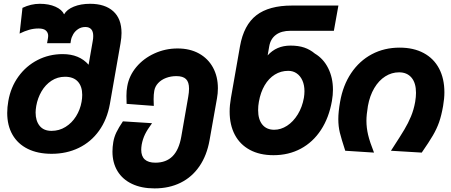

<svg xmlns="http://www.w3.org/2000/svg" viewBox="-20 -820 2440 1038"><path d="M19 -209.5Q19 -240.5 25 -274Q38 -348.5 79.5 -406Q121 -463.5 183.2 -495.5Q245.5 -527.5 319 -527.5Q408.5 -527.5 459 -470L481.5 -599Q484 -611.5 484 -625.5Q484 -650 473 -662Q462 -674 441.5 -674Q419.5 -674 402.8 -663Q386 -652 376.2 -635.5Q366.5 -619 363.5 -602L361 -586.5H234.5L239.5 -615Q240.5 -622 240.5 -626Q240.5 -643.5 228.2 -654.8Q216 -666 188.5 -666Q162.5 -666 137.8 -659Q113 -652 86 -638.5L101.5 -777.5Q147.5 -799.5 195 -799.5Q244 -799.5 279.5 -783.8Q315 -768 326.5 -742.5Q341.5 -769 379.2 -784.2Q417 -799.5 467 -799.5Q547.5 -799.5 592.2 -759.2Q637 -719 637 -641.5Q637 -617 631.5 -585.5L574 -257.5Q559 -174 515.5 -113.2Q472 -52.5 406 -20.5Q340 11.5 259 11.5Q184 11.5 130 -15.2Q76 -42 47.5 -91.8Q19 -141.5 19 -209.5ZM421 -269.5Q424.5 -288.5 424.5 -307Q424.5 -353 400.8 -379Q377 -405 331.5 -405Q291 -405 258.2 -383.5Q225.5 -362 204.5 -326Q183.5 -290 176 -247.5Q172.5 -225.5 172.5 -212Q172.5 -167 194.2 -139.8Q216 -112.5 258.5 -112.5Q300 -112.5 334.2 -133.8Q368.5 -155 391 -191Q413.5 -227 421 -269.5Z M588 -0.5Q588 -25 592.5 -52Q597 -79 609.2 -104.5Q621.5 -130 644.5 -164L802 -154Q776.5 -119.5 764 -93.8Q751.5 -68 746 -38Q743.5 -21.5 743.5 -10.5Q743.5 59.5 820 59.5Q878 59.5 912.8 24.8Q947.5 -10 960 -81L997.5 -296Q1002 -321.5 1002 -340.5Q1002 -376.5 985.5 -392.5Q969 -408.5 933.5 -408.5Q904 -408.5 878 -398.8Q852 -389 835 -370.8Q818 -352.5 814 -329Q810.5 -309.5 810.5 -283.5L811.5 -247.5L664.5 -258.5L663.5 -301.5Q663.5 -330.5 668 -353.5Q678 -411 717.2 -457.8Q756.5 -504.5 815.2 -531.2Q874 -558 940 -558Q1006.5 -558 1055.8 -530.8Q1105 -503.5 1131.5 -454.8Q1158 -406 1158 -343Q1158 -315 1153 -288L1113 -62.5Q1098.5 20 1058.2 78.8Q1018 137.5 956.2 168Q894.5 198.5 815.5 198.5Q745 198.5 693.8 174.2Q642.5 150 615.2 105Q588 60 588 -0.5Z M1221.5 -217Q1221.5 -250.5 1228.5 -291L1277.5 -570Q1298 -685 1366 -737.5Q1434 -790 1558.5 -790H1809.5L1785 -653.5H1550Q1501 -653.5 1471.8 -631.8Q1442.5 -610 1435.5 -569.5L1427 -520.5Q1474.5 -573.5 1550.5 -573.5Q1593.5 -573.5 1625 -562.8Q1656.5 -552 1682 -530.5Q1728.5 -503 1754.2 -451.5Q1780 -400 1780 -335Q1780 -306.5 1774.5 -274.5Q1758.5 -183.5 1715.2 -117.5Q1672 -51.5 1606.2 -16.2Q1540.5 19 1458.5 19Q1384 19 1330.8 -9.8Q1277.5 -38.5 1249.5 -91.5Q1221.5 -144.5 1221.5 -217ZM1623 -291.5Q1626 -310.5 1626 -327Q1626 -359.5 1615 -384.5Q1604 -409.5 1584.2 -423.2Q1564.5 -437 1538.5 -437Q1498.5 -437 1465.8 -416.8Q1433 -396.5 1410.8 -358.8Q1388.5 -321 1379.5 -269.5Q1375.5 -248 1375.5 -224.5Q1375.5 -174.5 1398.2 -146.5Q1421 -118.5 1462.5 -118.5Q1498.5 -118.5 1532 -140.2Q1565.5 -162 1589.8 -201.5Q1614 -241 1623 -291.5Z M1809 -176Q1809 -215 1818.5 -269Q1834 -358.5 1878.5 -424.8Q1923 -491 1990.2 -526.8Q2057.5 -562.5 2140.5 -562.5Q2216 -562.5 2270.5 -533.2Q2325 -504 2353.8 -449.5Q2382.5 -395 2382.5 -321Q2382.5 -287.5 2375.5 -247Q2366.5 -195.5 2353.8 -159.2Q2341 -123 2320.2 -87.5Q2299.5 -52 2260 5L2093.5 -5L2104.5 -22Q2145.5 -85 2166.2 -119.8Q2187 -154.5 2202 -190.8Q2217 -227 2224.5 -269Q2229 -296 2229 -318Q2229 -371.5 2204.8 -400.2Q2180.5 -429 2137.5 -429Q2097.5 -429 2062.8 -407Q2028 -385 2003.5 -343.8Q1979 -302.5 1969 -247Q1961 -199 1961 -167Q1961 -129.5 1970.2 -90.5Q1979.5 -51.5 2002 5L1846.5 -5Q1825.5 -69.5 1817.2 -103.2Q1809 -137 1809 -176Z"/></svg>

Font: JuliaMono Black
Style: Italic
Weight: 900
Italic angle: -9°
Monospace: yes
Designer: cormullion
Foundry: corm
Version: Version 0.057; ttfautohint (v1.8.4)